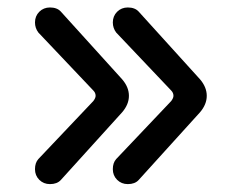

<svg xmlns="http://www.w3.org/2000/svg" viewBox="-20 -499 611 501"><path d="M71.3 -57.6Q71.3 -74.2 80.1 -84L223.6 -235.4Q229.5 -243.2 229.5 -249Q229.5 -256.8 223.6 -262.7L80.1 -414.1Q71.3 -425.8 71.3 -440.4Q71.3 -457 82.5 -468.3Q93.8 -479.5 110.4 -479.5Q128.9 -479.5 138.7 -468.8L298.8 -292Q316.4 -271.5 316.4 -249Q316.4 -226.6 298.8 -206.1L138.7 -29.3Q128.9 -18.6 110.4 -18.6Q93.8 -18.6 82.5 -29.8Q71.3 -41 71.3 -57.6ZM274.4 -57.6Q274.4 -74.2 283.2 -84L426.8 -235.4Q432.6 -243.2 432.6 -249Q432.6 -256.8 426.8 -262.7L283.2 -414.1Q274.4 -425.8 274.4 -440.4Q274.4 -457 285.6 -468.3Q296.9 -479.5 313.5 -479.5Q332 -479.5 341.8 -468.8L502 -292Q519.5 -271.5 519.5 -249Q519.5 -226.6 502 -206.1L341.8 -29.3Q332 -18.6 313.5 -18.6Q296.9 -18.6 285.6 -29.8Q274.4 -41 274.4 -57.6Z"/></svg>

Font: jf-openhuninn-1.0
Style: Regular
Weight: 400
Designer: [Kosugi Maru]
      Designed by Motoya company      

      [Varela Round]
      Joe Prince(Latin component); Avraham Co
Foundry: justfont CO.,LTD.
Version: 1.0